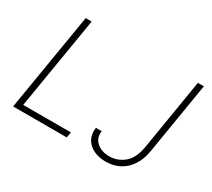

<svg xmlns="http://www.w3.org/2000/svg" viewBox="-139 -977 1367 1238"><g transform="rotate(30 545.0 -358.5)"><path d="M591.3 -147.7H634.6Q626.4 -95.9 661.6 -63.9Q697.4 -31.2 756.7 -31.2Q816.4 -31.2 864.7 -70Q913.4 -109 928.6 -198.9L1015.6 -727.3H1060L972.7 -197.1Q963.8 -142.8 943 -103.7Q922.2 -64.6 893.1 -39.4Q864 -14.2 828.1 -2.1Q792.3 9.9 753.2 9.9Q713.4 9.9 680.9 -1.6Q648.4 -13.1 626.6 -33.9Q604.8 -54.7 595.2 -83.8Q585.6 -112.9 591.3 -147.7ZM180.4 -727.3H224.8L111.2 -41.2H466.3L459.2 0H59.7Z"/></g></svg>

Font: Inter P Extra Light
Style: Italic
Weight: 200
Italic angle: 9.39999°
Designer: Rasmus Andersson
Foundry: rsms
Version: Version 3.018;git-588b23468